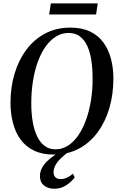

<svg xmlns="http://www.w3.org/2000/svg" viewBox="-20 -918 713 1154"><path d="M303 11Q234 11 184.5 -12.8Q135 -36.5 104 -79Q73 -121.5 58.2 -177.8Q43.5 -234 43 -299Q43 -393 67.5 -475Q92 -557 138.5 -619.2Q185 -681.5 251.8 -716.8Q318.5 -752 403 -752Q472.5 -752 521.8 -728.2Q571 -704.5 601.8 -662.2Q632.5 -620 647 -564.5Q661.5 -509 661.5 -445.5Q661.5 -351.5 637.5 -269Q613.5 -186.5 567.2 -123.5Q521 -60.5 454.5 -24.8Q388 11 303 11ZM313.5 -20.5Q354 -20.5 388.8 -42.8Q423.5 -65 450.8 -104.8Q478 -144.5 497.2 -198Q516.5 -251.5 526.8 -315Q537 -378.5 536.5 -447Q536.5 -506.5 528.8 -556.5Q521 -606.5 504 -643Q487 -679.5 459.2 -699.8Q431.5 -720 392 -720Q351.5 -720 316.8 -698.5Q282 -677 254.2 -638.2Q226.5 -599.5 207.2 -546.2Q188 -493 178 -429.8Q168 -366.5 168 -296.5Q168 -237.5 176.5 -187Q185 -136.5 202.8 -99.2Q220.5 -62 248 -41.2Q275.5 -20.5 313.5 -20.5ZM306.5 216.5Q268.5 216.5 244.2 196.8Q220 177 220 140.5Q220 116 230.8 94.5Q241.5 73 259.8 54.2Q278 35.5 301.8 19.2Q325.5 3 352 -10.5L380 -23.5L406 -14.5Q373 7.5 349.8 29.5Q326.5 51.5 314.2 73.2Q302 95 302 117Q302 137 313.2 147.8Q324.5 158.5 344.5 158.5Q363 158.5 381.2 150.5Q399.5 142.5 418.5 126L429 148.5Q410.5 173.5 378.8 195Q347 216.5 306.5 216.5ZM285.5 -897.5H567.5L557.5 -831H275.5Z"/></svg>

Font: Merriweather 120pt Medium
Style: Italic
Weight: 500
Italic angle: -7.8°
Version: Version 2.101